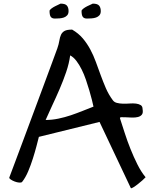

<svg xmlns="http://www.w3.org/2000/svg" viewBox="-20 -1015 841 1054"><path d="M101.6 -16.6Q97.7 -11.7 85.4 -12.7Q73.2 -13.7 60.5 -18.6Q47.9 -23.4 38.6 -29.8Q29.3 -36.1 31.2 -41Q41 -67.4 62 -123Q83 -178.7 108.9 -248.5Q134.8 -318.4 163.6 -395.5Q192.4 -472.7 218.3 -542.5Q244.1 -612.3 264.6 -667.5Q285.2 -722.7 294.9 -750Q302.7 -772.5 305.7 -791.5Q308.6 -810.5 314.9 -824.2Q321.3 -837.9 334.5 -845.2Q347.7 -852.5 376 -852.5Q411.1 -832 434.6 -804.2Q458 -776.4 475.6 -743.7Q493.2 -710.9 506.3 -674.8Q519.5 -638.7 532.7 -602.5Q545.9 -566.4 561 -531.2Q576.2 -496.1 598.6 -465.8Q606.4 -454.1 621.6 -450.2Q636.7 -446.3 654.8 -445.8Q672.9 -445.3 691.9 -446.8Q710.9 -448.2 726.6 -446.3Q742.2 -444.3 752.4 -438Q762.7 -431.6 762.7 -416Q766.6 -395.5 758.8 -385.7Q751 -376 736.8 -372.6Q722.7 -369.1 704.6 -369.6Q686.5 -370.1 671.4 -371.1Q656.2 -372.1 646.5 -371.6Q636.7 -371.1 638.7 -365.2Q650.4 -329.1 664.6 -285.2Q678.7 -241.2 696.3 -197.3Q713.9 -153.3 734.4 -112.3Q754.9 -71.3 779.3 -42Q774.4 -36.1 761.7 -24.9Q749 -13.7 735.8 -3.4Q722.7 6.8 711.4 13.7Q700.2 20.5 698.2 17.6L526.4 -345.7L193.4 -263.7Q188.5 -244.1 180.2 -212.4Q171.9 -180.7 160.6 -145Q149.4 -109.4 134.8 -74.7Q120.1 -40 101.6 -16.6ZM365.2 -710.9Q359.4 -667 343.3 -619.6Q327.1 -572.3 307.1 -525.9Q287.1 -479.5 266.6 -436Q246.1 -392.6 230.5 -356.4Q265.6 -356.4 300.8 -363.8Q335.9 -371.1 369.1 -382.3Q402.3 -393.6 433.6 -406.2Q464.8 -418.9 493.2 -429.7Q490.2 -443.4 484.4 -467.3Q478.5 -491.2 470.2 -519Q461.9 -546.9 451.7 -577.1Q441.4 -607.4 428.2 -633.8Q415 -660.2 399.4 -680.7Q383.8 -701.2 365.2 -710.9ZM252 -955.1Q252 -960 261.2 -967.3Q270.5 -974.6 282.2 -980.5Q294.9 -987.3 312.5 -995.1Q337.9 -995.1 347.2 -984.4Q356.4 -973.6 356.4 -954.1Q356.4 -939.5 349.1 -931.2Q341.8 -922.9 330.6 -918.9Q319.3 -915 306.2 -914.1Q293 -913.1 281.2 -913.1Q265.6 -913.1 258.8 -922.4Q252 -931.6 252 -955.1ZM427.7 -955.1Q427.7 -960 437 -967.3Q446.3 -974.6 458 -980.5Q471.7 -987.3 489.3 -995.1Q514.6 -995.1 523.9 -984.4Q533.2 -973.6 533.2 -954.1Q533.2 -939.5 525.9 -931.2Q518.6 -922.9 507.3 -918.9Q496.1 -915 482.4 -914.1Q468.8 -913.1 457 -913.1Q441.4 -913.1 434.6 -922.4Q427.7 -931.6 427.7 -955.1Z"/></svg>

Font: Architects Daughter-petzku
Style: Regular
Weight: 400
Designer: Kimberly Geswein
Foundry: Kimberly Geswein
Version: Version 1.000 2010 initial release